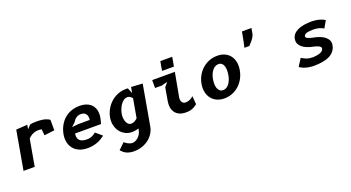

<svg xmlns="http://www.w3.org/2000/svg" viewBox="-61 -1523 4672 2556"><g transform="rotate(-20 2275.0 -245.5)"><path d="M279.5 -500 290 -560 130 -550 33 0H191.5L257.5 -375Q286 -407 324 -425Q363 -442.5 410 -442.5Q420 -442.5 430 -441Q433 -440.5 439.2 -439.5Q445.5 -438.5 449 -438L458 -350L602.5 -367.5V-516Q591.5 -523.5 582.5 -529Q568 -536.5 549 -543Q530 -549.5 499.5 -554Q470 -558.5 429.5 -558.5Q397.5 -558.5 380.5 -558Q353.5 -557 327 -550Z M1189 -79 1100.5 -155Q1098 -153 1091.2 -148Q1084.5 -143 1081 -140.5Q1069 -131.5 1054 -124.5Q1038 -116 1018.5 -111Q998 -105 972 -105Q931 -105 904 -115Q878.5 -124.5 864 -142Q850 -159 847 -182.5Q843.5 -204 847.5 -233H1216Q1227.5 -277.5 1228.5 -280.5Q1235 -308.5 1236.5 -316Q1246 -369.5 1237 -414.5Q1227 -459 1201 -491Q1174 -523 1130 -541Q1085 -558.5 1026 -558.5Q976 -558.5 935.5 -547.5Q894 -536 860 -516.5Q825.5 -496 798.5 -470Q771.5 -443 752 -411.5Q732 -380 719 -345.5Q706 -309 700 -275Q690 -219.5 700 -168.5Q710 -117 739.5 -78.5Q769.5 -39 820.5 -15.5Q871.5 8 943 8Q982.5 8 1019 1Q1055 -6 1084 -17.5Q1111 -27.5 1140 -45Q1166.5 -61 1189 -79ZM1093 -336 928.5 -335.5 840.5 -326.5 895 -378Q898.5 -384 909.5 -400Q919 -413 932.5 -424Q945 -434.5 965 -442.5Q984 -450 1009 -450Q1034.5 -450 1052.5 -441Q1070.5 -430.5 1080.5 -416Q1091 -400.5 1094 -379.5Q1097 -360 1093 -336Z M1663.5 -8 1660 13.5Q1654.5 42.5 1641.5 65.5Q1627 91 1609 108Q1590 126 1568 136Q1546 146.5 1525 146.5Q1509 146.5 1491.5 141Q1472.5 135 1460 128Q1443.5 118.5 1434 111.5Q1424.5 105 1415.5 96L1329 179.5Q1347 200 1363.5 213Q1381 228 1403 238Q1425 248 1450.5 253Q1478 258.5 1509.5 258.5Q1570.5 258.5 1624.5 239.5Q1677 221 1718.5 188.5Q1760 156 1786 113Q1813 69 1821 20.5L1921.5 -550L1760.5 -560L1746 -479L1714.5 -557Q1707.5 -558 1703.5 -558.5H1688.5Q1624 -558.5 1568.5 -536Q1511.5 -512.5 1469.5 -474Q1426.5 -435 1398 -383Q1369 -332 1358.5 -272.5Q1348.5 -213.5 1361 -164Q1373 -112.5 1402 -74.5Q1432 -35.5 1474 -14Q1517 8.5 1567 8.5Q1597.5 8.5 1621 3.5Q1645.5 -1 1663.5 -8ZM1734 -410 1687 -143.5Q1670 -126.5 1646 -112.5Q1624 -100 1594 -100Q1575.5 -100 1559.5 -113Q1543 -126 1533 -148Q1523 -170 1519 -201Q1515 -232.5 1521 -267Q1526.5 -297.5 1538.5 -327.5Q1550.5 -359.5 1569 -387Q1588 -414 1612.5 -432Q1637 -450 1667 -450Q1689.5 -450 1706 -438Q1722.5 -426 1734 -410Z M2244 -750.5 2221 -620H2389.5L2412.5 -750.5ZM2235 -460 2186.5 -400 2154.5 -216Q2146.5 -171 2152.5 -130Q2158.5 -90 2180.5 -58.5Q2202.5 -27 2241 -9.5Q2279 8.5 2337 8.5Q2372 8.5 2399 1.5Q2425 -5 2444 -15Q2463 -25 2475 -34Q2490.5 -46 2495 -49L2486 -165Q2472.5 -153.5 2457.5 -143.5Q2442 -133.5 2430 -129Q2413 -122.5 2402 -121Q2388 -118 2371 -118Q2356 -118 2344 -125.5Q2332 -132 2324.5 -145Q2316 -158 2314 -175Q2311 -193 2314.5 -211.5L2377 -550H2056V-438H2153Z M2878 8.5Q2939.5 8.5 2993.5 -13.5Q3047 -35.5 3089 -73.5Q3131 -112.5 3158.5 -163.5Q3186.5 -215.5 3197 -276.5Q3207.5 -336.5 3197.5 -389Q3187 -440 3158.5 -478.5Q3130 -516 3084.5 -537.5Q3039 -558.5 2978.5 -558.5Q2917 -558.5 2863 -537.5Q2808.5 -516 2766 -478.5Q2723 -440 2695 -389Q2666 -338 2655.5 -276.5Q2645 -215 2656 -163.5Q2667 -112 2696.5 -73.5Q2726 -35 2772 -13.5Q2818.5 8.5 2878 8.5ZM3031.5 -264Q3026 -233 3015 -204Q3004 -175 2987.5 -152Q2970.5 -129 2948.5 -115.5Q2927 -101.5 2899.5 -101.5Q2870.5 -101.5 2852 -117.5Q2833.5 -133 2824.5 -159.5Q2816 -184 2815 -218Q2814.5 -249.5 2820.5 -285.5Q2825.5 -315 2837.5 -346Q2848 -373 2866.5 -398Q2883.5 -420.5 2906 -435Q2928.5 -448.5 2956.5 -448.5Q2985 -448.5 3003.5 -432.5Q3021.5 -416 3029.5 -390.5Q3037.5 -365 3037.5 -331Q3037.5 -298 3031.5 -264Z M3400 -750 3388 -683.5Q3384.5 -660.5 3374 -612.5Q3364 -569 3356.5 -534H3426Q3447.5 -555.5 3467.5 -579Q3484 -598 3496 -616Q3506 -631.5 3513.5 -649.5Q3520 -664 3523 -683.5L3535 -750Z M4444.5 -411 4501.5 -511Q4487.5 -520.5 4470 -528Q4445 -538 4426 -543.5Q4403 -550 4374 -554.5Q4344.5 -558.5 4318.5 -558.5Q4259.5 -558.5 4211 -550.5Q4159 -542 4122.5 -525.5Q4084 -508 4059 -481Q4034 -454 4027.5 -416Q4021 -378 4033.5 -349Q4046 -320 4072 -298.5Q4099 -276 4134 -261.5Q4170.5 -246.5 4211 -237.5Q4217.5 -236 4251.5 -228Q4273 -222 4290 -214.5Q4307.5 -206.5 4317.5 -196Q4328 -185.5 4325.5 -172Q4323 -157 4313.5 -146.5Q4304 -135.5 4289.5 -128Q4275 -120 4258.5 -116Q4241 -110.5 4224.5 -108.5Q4201 -105.5 4192 -105Q4171 -104 4165.5 -104Q4119 -104 4083 -118Q4046 -131.5 4015.5 -152.5L3948 -47.5Q3964 -34.5 3984.5 -25.5Q4007 -14.5 4032 -7.5Q4059 0.5 4086.5 4Q4115 8.5 4145 8.5Q4208 8.5 4263.5 -0.5Q4317.5 -8.5 4362.5 -29.5Q4405 -49.5 4434 -84Q4462 -118.5 4471 -167.5Q4478 -206 4463.5 -235Q4450 -262.5 4422.5 -285.5Q4396.5 -305.5 4361.5 -320.5Q4328.5 -334 4294 -342Q4292.5 -342.5 4275.5 -346Q4258.5 -349.5 4249.5 -351.5Q4225 -357 4207 -363.5Q4187.5 -370 4175.5 -380Q4163.5 -389 4166 -402Q4168 -415 4180 -425.5Q4192 -435 4209 -440Q4224 -444.5 4250.5 -447Q4272 -449 4302.5 -449Q4319.5 -449 4342 -446.5Q4361 -443.5 4380.5 -439Q4398.5 -434 4415.5 -427Q4430.5 -421 4444.5 -411Z"/></g></svg>

Font: B612
Style: Regular
Weight: 700
Italic angle: -10°
Designer: Nicolas Chauveau, Thomas Paillot, Jonathan Favre-Lamarine, Jean-Luc Vinot
Foundry: AIRBUS
Version: Version 1.008